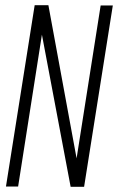

<svg xmlns="http://www.w3.org/2000/svg" viewBox="-20 -721 456 742"><path d="M3 0 114 -701H167L276 -109L369 -700H416L305 1H253L142 -587L50 0Z"/></svg>

Font: Georama Condensed Light
Style: Italic
Weight: 300
Width: 3
Italic angle: -9°
Designer: Jean-Baptiste Levee
Foundry: Production Type
Version: Version 1.000